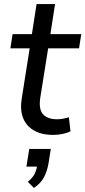

<svg xmlns="http://www.w3.org/2000/svg" viewBox="-20 -655 420 945"><path d="M242 9Q184 9 146 -13.5Q108 -36 93 -76Q78 -116 87 -170L126 -417H31L42 -487H137L160 -635H251L228 -487H380L369 -417H217L179 -179Q169 -119 191 -93.5Q213 -68 261 -68Q277 -68 292 -71Q307 -74 319 -78L327 -9Q313 -1 289 4Q265 9 242 9ZM147 270 117 240Q142 219 151 199.5Q160 180 165 153L184 165H110L124 78H230L219 148Q212 188 196.5 217.5Q181 247 147 270Z"/></svg>

Font: Nunito Sans 12pt ExtraLight 12pt Medium
Style: Italic
Weight: 500
Italic angle: -9°
Version: Version 3.101;gftools[0.9.27]